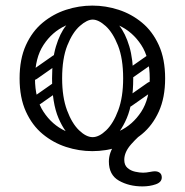

<svg xmlns="http://www.w3.org/2000/svg" viewBox="-20 -530 660 686"><path d="M310 10Q262 10 216 -5Q170 -20 132.5 -51Q95 -82 72.5 -131.5Q50 -181 50 -250Q50 -319 72.5 -368.5Q95 -418 132.5 -449Q170 -480 216 -495Q262 -510 310 -510Q358 -510 404 -495Q450 -480 487.5 -449Q525 -418 547.5 -368.5Q570 -319 570 -250Q570 -181 547.5 -131.5Q525 -82 487.5 -51Q450 -20 404 -5Q358 10 310 10ZM310 -40Q360 -40 407 -62Q454 -84 484.5 -130.5Q515 -177 515 -250Q515 -323 484.5 -369.5Q454 -416 407 -438Q360 -460 310 -460Q261 -460 213.5 -438Q166 -416 135.5 -369.5Q105 -323 105 -250Q105 -177 135.5 -130.5Q166 -84 213.5 -62Q261 -40 310 -40ZM311 -4Q280 -4 246 -29Q212 -54 189 -108Q166 -162 166 -250Q166 -318 180 -364.5Q194 -411 216 -438.5Q238 -466 263.5 -478Q289 -490 311 -490V-460Q291 -460 265 -437Q239 -414 220.5 -367.5Q202 -321 202 -250Q202 -183 219.5 -136Q237 -89 262.5 -64.5Q288 -40 311 -40ZM311 -4V-40Q334 -40 359.5 -64.5Q385 -89 402.5 -136Q420 -183 420 -250Q420 -321 401.5 -367.5Q383 -414 357.5 -437Q332 -460 311 -460V-490Q334 -490 359 -478Q384 -466 406 -438.5Q428 -411 442 -364.5Q456 -318 456 -250Q456 -162 433 -108Q410 -54 376.5 -29Q343 -4 311 -4ZM113 -249Q98 -238 89 -252Q85 -257 84.5 -264Q84 -271 92 -277L169 -331Q184 -341 194 -327Q198 -321 197.5 -314.5Q197 -308 190 -303ZM115 -152Q100 -141 91 -155Q87 -160 86.5 -167Q86 -174 94 -180L171 -234Q186 -244 196 -230Q200 -224 199.5 -217.5Q199 -211 192 -206ZM449 -249Q434 -238 425 -252Q421 -257 420.5 -264Q420 -271 428 -277L505 -331Q520 -341 530 -327Q534 -321 533.5 -314.5Q533 -308 526 -303ZM451 -152Q436 -141 427 -155Q423 -160 422.5 -167Q422 -174 430 -180L507 -234Q522 -244 532 -230Q536 -224 535.5 -217.5Q535 -211 528 -206ZM491 -87Q501 -87 504 -77.5Q507 -68 499 -62Q474 -43 449 -15Q424 13 424 41Q424 60 435.5 70Q447 80 463 83.5Q479 87 491 87Q502 87 514.5 84.5Q527 82 533 82Q544 82 551 87.5Q558 93 558 104Q558 121 536.5 128.5Q515 136 489 136Q441 136 405 115.5Q369 95 369 47Q369 15 391.5 -17Q414 -49 464 -87Z"/></svg>

Font: Agu Display Uzo
Style: Regular
Weight: 400
Designer: Oluwaseun Badejo
Version: Version 1.103